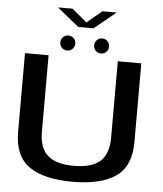

<svg xmlns="http://www.w3.org/2000/svg" viewBox="-61 -993 891 1050"><g transform="rotate(5 384.0 -468.5)"><path d="M376 3.5Q532.5 3.5 613.8 -53.2Q695 -110 695 -242V-674.5H566V-257Q566 -164 519 -124Q472 -84 376 -84Q279.5 -84 232.8 -124.2Q186 -164.5 186 -257V-674.5H56.5V-242Q56.5 -110 137.8 -53.2Q219 3.5 376 3.5ZM285 -709Q302 -709 314 -721Q326 -733 326 -750Q326 -767.5 314 -779.5Q302 -791.5 285 -791.5Q267.5 -791.5 255.5 -779.5Q243.5 -767.5 243.5 -750Q243.5 -733 255.5 -721Q267.5 -709 285 -709ZM470 -709Q488 -709 499.8 -721Q511.5 -733 511.5 -750Q511.5 -767.5 499.8 -779.5Q488 -791.5 470 -791.5Q453.5 -791.5 441.5 -779.5Q429.5 -767.5 429.5 -750Q429.5 -733 441.2 -721Q453 -709 470 -709ZM334 -842.5H417.5L537 -939.5H458L376.5 -871L294.5 -939.5H215Z"/></g></svg>

Font: Anybody SemiExpanded Medium
Style: Regular
Weight: 500
Width: 6
Version: Version 1.113;gftools[0.9.25]